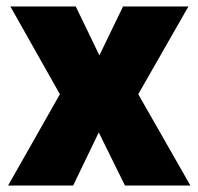

<svg xmlns="http://www.w3.org/2000/svg" viewBox="-20 -573 613 593"><path d="M165 -282 12 -553H214L287 -402L360 -553H562L407 -282L568 0H366L285 -164L206 0H5Z"/></svg>

Font: Noto Sans Gujarati SemiCondensed Black
Style: Regular
Weight: 900
Width: 4
Designer: Jelle Bosma - Monotype Design Team, Universal Thirst
Foundry: Monotype Imaging Inc.
Version: Version 2.106; ttfautohint (v1.8.4.7-5d5b)